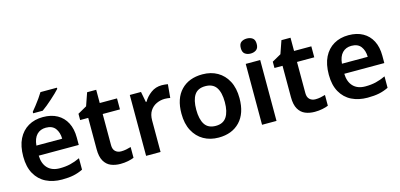

<svg xmlns="http://www.w3.org/2000/svg" viewBox="-69 -1205 3444 1654"><g transform="rotate(-15 1653.5 -378.0)"><path d="M299 -553Q373 -553 426 -523.5Q479 -494 507.5 -439Q536 -384 536 -307V-241H179Q181 -169 219.5 -129Q258 -89 327 -89Q379 -89 421 -99Q463 -109 508 -130V-28Q467 -8 424 1Q381 10 321 10Q241 10 179.5 -20.5Q118 -51 83 -113Q48 -175 48 -267Q48 -361 79.5 -424Q111 -487 167.5 -520Q224 -553 299 -553ZM300 -458Q250 -458 219 -426Q188 -394 182 -330H412Q411 -386 384 -422Q357 -458 300 -458ZM482 -756Q470 -742 449 -722Q428 -702 403.5 -680Q379 -658 355 -638.5Q331 -619 312 -606H227V-619Q243 -638 263 -663.5Q283 -689 302.5 -716.5Q322 -744 335 -766H482Z M875 -93Q899 -93 921 -97.5Q943 -102 963 -108V-12Q942 -3 910 3.5Q878 10 842 10Q795 10 757.5 -5.5Q720 -21 697.5 -59.5Q675 -98 675 -166V-445H603V-501L683 -546L723 -661H804V-543H958V-445H804V-167Q804 -130 824 -111.5Q844 -93 875 -93Z M1359 -553Q1371 -553 1387 -551.5Q1403 -550 1413 -548L1402 -428Q1393 -430 1379 -431.5Q1365 -433 1354 -433Q1315 -433 1279.5 -416.5Q1244 -400 1222.5 -366.5Q1201 -333 1201 -281V0H1072V-543H1172L1190 -449H1196Q1220 -491 1262 -522Q1304 -553 1359 -553Z M1978 -272Q1978 -137 1908 -63.5Q1838 10 1718 10Q1643 10 1585 -23Q1527 -56 1493.5 -119Q1460 -182 1460 -272Q1460 -407 1530 -480Q1600 -553 1721 -553Q1797 -553 1854.5 -520Q1912 -487 1945 -424.5Q1978 -362 1978 -272ZM1592 -272Q1592 -187 1622 -140.5Q1652 -94 1720 -94Q1786 -94 1816.5 -140.5Q1847 -187 1847 -272Q1847 -358 1816.5 -403Q1786 -448 1719 -448Q1652 -448 1622 -403Q1592 -358 1592 -272Z M2235 -543V0H2106V-543ZM2171 -752Q2200 -752 2221 -737.5Q2242 -723 2242 -685Q2242 -648 2221 -633Q2200 -618 2171 -618Q2141 -618 2120.5 -633Q2100 -648 2100 -685Q2100 -723 2120.5 -737.5Q2141 -752 2171 -752Z M2608 -93Q2632 -93 2654 -97.5Q2676 -102 2696 -108V-12Q2675 -3 2643 3.5Q2611 10 2575 10Q2528 10 2490.5 -5.5Q2453 -21 2430.5 -59.5Q2408 -98 2408 -166V-445H2336V-501L2416 -546L2456 -661H2537V-543H2691V-445H2537V-167Q2537 -130 2557 -111.5Q2577 -93 2608 -93Z M3024 -553Q3098 -553 3151 -523.5Q3204 -494 3232.5 -439Q3261 -384 3261 -307V-241H2904Q2906 -169 2944.5 -129Q2983 -89 3052 -89Q3104 -89 3146 -99Q3188 -109 3233 -130V-28Q3192 -8 3149 1Q3106 10 3046 10Q2966 10 2904.5 -20.5Q2843 -51 2808 -113Q2773 -175 2773 -267Q2773 -361 2804.5 -424Q2836 -487 2892.5 -520Q2949 -553 3024 -553ZM3025 -458Q2975 -458 2944 -426Q2913 -394 2907 -330H3137Q3136 -386 3109 -422Q3082 -458 3025 -458Z"/></g></svg>

Font: Noto Sans Adlam SemiBold
Style: Regular
Weight: 600
Version: Version 3.001